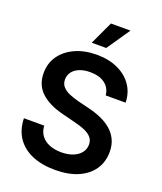

<svg xmlns="http://www.w3.org/2000/svg" viewBox="-170 -1054 989 1173"><g transform="rotate(20 324.5 -467.0)"><path d="M328.6 11.2Q242.7 11.2 179.2 -15.9Q115.7 -43 80.6 -94.7Q45.4 -146.5 43.5 -220.7H175.3Q177.7 -181.6 197.8 -155.5Q217.8 -129.4 251.7 -116.2Q285.6 -103 328.1 -103Q370.6 -103 403.1 -115.7Q435.5 -128.4 453.9 -151.6Q472.2 -174.8 472.2 -205.1Q472.2 -232.4 456.5 -250.7Q440.9 -269 411.6 -282Q382.3 -294.9 340.8 -304.7L259.8 -325.2Q165 -348.6 113.5 -396.5Q62 -444.3 62 -522Q62 -586.9 96.7 -635.3Q131.3 -683.6 191.9 -710.7Q252.4 -737.8 330.1 -737.8Q409.2 -737.8 468 -710.4Q526.9 -683.1 560.1 -634.8Q593.3 -586.4 594.7 -522.5H465.3Q460.4 -570.8 424.1 -597.4Q387.7 -624 328.6 -624Q288.6 -624 259 -611.8Q229.5 -599.6 213.9 -578.4Q198.2 -557.1 198.2 -529.8Q198.2 -501 215.3 -482.2Q232.4 -463.4 260.7 -451.7Q289.1 -439.9 322.3 -431.6L390.6 -414.6Q435.1 -404.3 474.4 -387.5Q513.7 -370.6 543.2 -345.7Q572.8 -320.8 589.6 -286.4Q606.4 -252 606.4 -206.1Q606.4 -141.1 573.2 -92Q540 -43 478 -15.9Q416 11.2 328.6 11.2ZM274.9 -795.9 345.2 -946.3H472.2L369.1 -795.9Z"/></g></svg>

Font: V-Inter
Style: SemiBold-600
Weight: 600
Designer: Rasmus Andersson
Foundry: rsms
Version: Version 4.000;git-4146feb